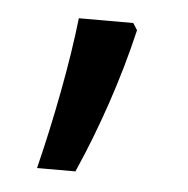

<svg xmlns="http://www.w3.org/2000/svg" viewBox="-32 -147 303 309"><g transform="rotate(5 119.5 8.0)"><path d="M179 -104Q165 -44 144.5 16.5Q124 77 100 131H38Q53 71 65.5 5Q78 -61 84 -115H172Z"/></g></svg>

Font: Noto Sans Myanmar Condensed
Style: Regular
Weight: 400
Width: 3
Designer: Monotype Design Team
Foundry: Monotype Imaging Inc.
Version: Version 2.107; ttfautohint (v1.8.4.7-5d5b)